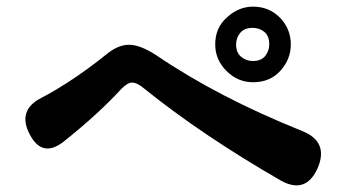

<svg xmlns="http://www.w3.org/2000/svg" viewBox="-20 -719 1040 579"><path d="M826 -175Q590 -311 416 -451Q394 -470 378 -470Q365 -470 346 -451Q312 -414 269 -374.5Q226 -335 172 -292Q107 -241 69 -315Q32 -387 105 -424Q126 -435 145.5 -446.5Q165 -458 182 -469Q213 -489 244 -511.5Q275 -534 307 -560Q339 -584 369 -584Q403 -584 452 -552Q637 -426 891 -324Q972 -292 938 -212Q902 -132 826 -175ZM743 -471Q697 -471 663 -505Q629 -539 629 -585Q629 -636 665 -667Q700 -699 743 -699Q791 -699 824 -666Q857 -632 857 -585Q857 -540 825 -505Q794 -471 743 -471ZM742 -535Q768 -535 780 -550.5Q792 -566 792 -585Q792 -611 777 -623Q762 -635 742 -635Q717 -635 704.5 -620Q692 -605 692 -585Q692 -560 707.5 -547.5Q723 -535 742 -535Z"/></svg>

Font: MaokenZhuyuanTi
Style: Regular
Weight: 400
Designer: Fontworks Inc & LongZhuTi team: ZERO子、时光羊、荆南、频凡、刘鹏、Little White Dog、帆影Magmeta、奈白不弍、白日月球、ChaoTawei、雨三（排名不分先后）
Version: Version 1.000; 20230222